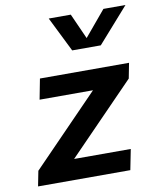

<svg xmlns="http://www.w3.org/2000/svg" viewBox="-89 -885 798 956"><g transform="rotate(-10 310.0 -407.0)"><path d="M128 -527.5 108 -424H378L40.5 -76.5L25.5 0H492L512.5 -103.5H226L563.5 -450.5L578.5 -527.5ZM223 -814H334.5L392 -685.5L499.5 -814H611L455 -637.5H310.5Z"/></g></svg>

Font: Monaspace Neon SemiBold
Style: Italic
Weight: 600
Italic angle: -11°
Designer: Riley Cran & the Lettermatic Team
Foundry: Lettermatic
Version: Version 1.200 (Monaspace Neon)